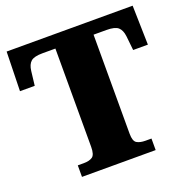

<svg xmlns="http://www.w3.org/2000/svg" viewBox="-127 -835 936 955"><g transform="rotate(-20 341.0 -357.0)"><path d="M147 0V-61H179Q208 -61 224.5 -72Q241 -83 241 -125V-645H173Q128 -645 111 -630Q94 -615 90 -582L81 -506H3L8 -714H675L680 -506H602L594 -582Q590 -615 573 -630Q556 -645 511 -645H443V-121Q443 -81 460 -71Q477 -61 505 -61H537V0Z"/></g></svg>

Font: Noto Serif Black
Style: Regular
Weight: 900
Designer: Monotype Design Team
Foundry: Monotype Imaging Inc.
Version: Version 2.014; ttfautohint (v1.8.4.7-5d5b)